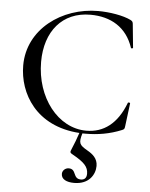

<svg xmlns="http://www.w3.org/2000/svg" viewBox="-60 -685 789 1009"><g transform="rotate(5 334.5 -180.5)"><path d="M614 -169C571 -55 499 -4 409 -4C259 -4 141 -156 141 -344C141 -505 230 -613 378 -613C486 -613 570 -564 605 -458C606 -454 616 -456 616 -459L604 -580C603 -594 601 -598 590 -604C550 -624 477 -636 417 -636C226 -636 49 -509 49 -317C49 -171 143 -4 374 11C359 54 357 60 341 98C333 116 334 119 349 127C412 162 433 185 433 221C433 243 422 254 403 254C358 254 378 201 335 201C316 201 301 216 301 233C301 262 330 275 369 275C448 275 479 221 479 176C479 136 452 115 424 99C381 74 374 65 390 12H408C470 12 533 2 596 -24C608 -29 609 -31 611 -48L626 -167C626 -171 616 -173 614 -169Z"/></g></svg>

Font: Cormorant Infant Book
Style: Regular
Weight: 500
Designer: Christian Thalmann (Catharsis Fonts)
Version: Version 1.000;PS 002.000;hotconv 1.0.88;makeotf.lib2.5.64775